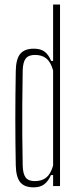

<svg xmlns="http://www.w3.org/2000/svg" viewBox="-20 -820 344 846"><path d="M128 5.5Q87.5 5.5 69 -17.2Q50.5 -40 49.5 -92Q48.5 -143 48 -193Q47.5 -243 47.5 -293.5Q47.5 -344 48 -397.2Q48.5 -450.5 49.5 -508Q50.5 -560.5 69.5 -583Q88.5 -605.5 129 -605.5Q158.5 -605.5 176 -592.8Q193.5 -580 205.5 -551.5H214V-800H244.5V0H214V-48.5H204.5Q193 -22 175.2 -8.2Q157.5 5.5 128 5.5ZM133 -22Q165 -22 184.2 -38Q203.5 -54 214 -90.5V-509.5Q203.5 -546.5 184.5 -562.2Q165.5 -578 134 -578Q106 -578 93.5 -562.2Q81 -546.5 80 -509Q78.5 -430 78.2 -360.2Q78 -290.5 78.2 -224.8Q78.5 -159 80 -91Q81 -54 93 -38Q105 -22 133 -22Z"/></svg>

Font: Big Shoulders Display Thin ExtraLight
Style: Regular
Weight: 250
Version: Version 2.002